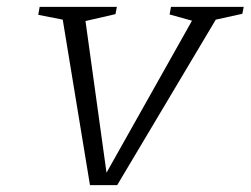

<svg xmlns="http://www.w3.org/2000/svg" viewBox="-20 -537 727 557"><path d="M162 -480 91 -494 95 -517H319L315 -496L228 -476L289 -36L537 -477L472 -495L476 -517H687L683 -497L606 -480L320 0H241Z"/></svg>

Font: Afta serif
Style: Italic
Weight: 400
Italic angle: -12°
Designer: parq.ink
Foundry: Oriol Esparraguera Font
Version: Version 1.000